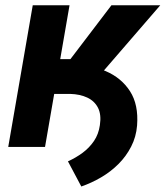

<svg xmlns="http://www.w3.org/2000/svg" viewBox="-20 -548 618 716"><path d="M239.3 -528.3 147.9 0H10.7L102.1 -528.3ZM577.6 -528.3 292 -197.8H158.2L164.1 -327.6H242.7L395.5 -528.3ZM89.8 -198.2 109.9 -309.6 245.1 -309.1Q315.9 -307.6 374.3 -282.7Q432.6 -257.8 464.8 -207.8Q497.1 -157.7 491.2 -80.1Q487.8 -37.6 469.2 -1.5Q450.7 34.7 421.9 63.5Q393.1 92.3 357.2 113.3Q321.3 134.3 283.2 147.5L233.4 53.7Q262.7 40.5 287.8 22Q313 3.4 330.3 -22Q347.7 -47.4 352.5 -81.5Q358.4 -120.6 345.5 -146Q332.5 -171.4 305.4 -184.1Q278.3 -196.8 241.7 -197.8Z"/></svg>

Font: Roboto
Style: Bold Italic
Weight: 700
Italic angle: -12°
Designer: Christian Robertson
Foundry: Google
Version: Version 3.0